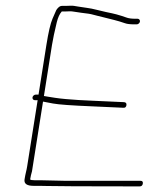

<svg xmlns="http://www.w3.org/2000/svg" viewBox="-20 -639 582 686"><path d="M114.5 -281 77.1 -45C76.1 -38.3 74.6 -31.3 72.8 -24C71 -16.7 69.3 -8 67.7 2C65.3 17.3 76 25 100 25H121C129 25 137.5 25.2 146.5 25.5C155.4 25.8 187.8 26.2 243.6 26.5C299.3 26.8 377.7 27 478.7 27C485.4 27 489.3 23.7 490.3 17C491.4 10.3 488.6 7 481.9 7H212.9L124.2 5H103.2C94.5 5 89.4 4 87.7 2C89.3 -8 91.5 -17.7 94.3 -27L133.7 -276C136.9 -275.3 148.8 -273.1 169.2 -269.2C189.6 -265.4 236.6 -262 310 -259L420.2 -254C426.8 -253.3 430.6 -256.3 431.7 -263C432.7 -269.7 430 -273.3 423.4 -274L313.2 -279C275.9 -280.5 243.3 -282.5 215.6 -285C200.9 -286.3 187.9 -287.8 176.9 -289.5C165.8 -291.2 157.3 -292.5 151.5 -293.5L136.9 -296L165.7 -478C169.1 -499.1 174.8 -526.2 182.8 -559.2C187.1 -576.6 193 -589.5 200.7 -598H212.7C217.4 -598 222.1 -598.2 226.8 -598.5C231.5 -598.8 235.7 -598.7 239.2 -598C242.8 -597.3 247.3 -596.7 252.9 -596C258.5 -595.3 264 -594.5 269.5 -593.5C275 -592.5 281.4 -591.7 288.6 -591C298.8 -590.1 312 -587.2 328.3 -582.5C334 -580.8 342 -578.9 352.2 -576.6C362.4 -574.4 374.5 -571.3 388.4 -567.5L406.6 -562.5C412.7 -560.8 419.3 -558.7 426.6 -556C433.8 -553.3 445.1 -552 460.4 -552H468.4C471.1 -552 473.6 -553 475.9 -555C478.2 -557 479.6 -559.3 480 -562C480.4 -564.7 479.8 -567 478.1 -569C476.4 -571 474.3 -572 471.6 -572H463.6C450 -572 439.2 -573.5 431.3 -576.5C426.9 -578.2 421.5 -580 415.2 -582C401.2 -586.4 389.5 -589.6 380.2 -591.5C375.3 -592.5 368.2 -594 358.9 -596C349.5 -598 338.5 -600.6 325.7 -603.9C312.9 -607.2 301.2 -609.5 290.4 -610.9C280.3 -612.2 270 -613.7 259.5 -615.5C253.6 -616.5 248.6 -617.3 244.4 -618C240.2 -618.7 235.5 -618.8 230.5 -618.5C225.4 -618.2 220.6 -618 215.9 -618H201.9C197.2 -618 192.9 -616.2 189 -612.5C185.1 -608.8 182.4 -605.5 180.9 -602.5C179.5 -599.5 175 -589.5 167.7 -572.4C160.3 -555.4 153 -523.9 145.7 -478L117.7 -301H108.2C105.2 -301 102.5 -300 100.2 -298C97.9 -296 96.5 -293.7 96.1 -291C95.7 -288.3 96.3 -286 98 -284C99.7 -282 102 -281 105 -281Z"/></svg>

Font: Proton
Style: RgIt
Weight: 500
Version: Version 1.017